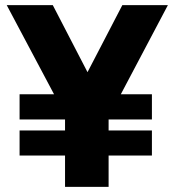

<svg xmlns="http://www.w3.org/2000/svg" viewBox="-20 -731 683 751"><path d="M6.3 -710.9H186.5L322.3 -448.7L458.5 -710.9H636.7L452.6 -362.3H574.2V-263.7H404.8V-220.7H574.2V-122.6H404.8V0H234.4V-122.6H56.6V-220.7H234.4V-263.7H56.6V-362.3H191.4Z"/></svg>

Font: Bert Sans Black
Style: Regular
Weight: 900
Designer: Christian Robertson, Adam Twardoch, & Cristiano Sobral
Foundry: Google
Version: Version 12.135;January 10, 2020;FontCreator 12.0.0.2547 64-b